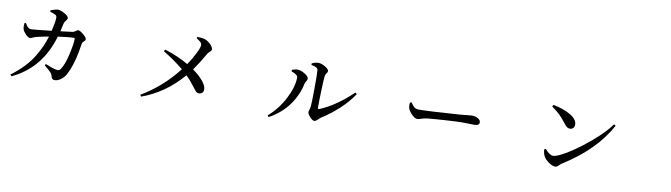

<svg xmlns="http://www.w3.org/2000/svg" viewBox="-39 -1451 7577 2169"><g transform="rotate(10 3750.0 -366.5)"><path d="M563.5 -546.9 701.2 -564.5Q715.8 -566.4 733.4 -580.1Q751 -593.8 759.8 -593.8Q781.2 -593.8 821.3 -560.1Q861.3 -526.4 861.3 -505.9Q861.3 -494.1 844.7 -480.5Q828.1 -466.8 825.2 -449.2Q793 -221.7 723.6 -86.9Q703.1 -46.9 666.5 -19.5Q629.9 7.8 594.7 7.8Q576.2 7.8 567.4 -1Q558.6 -9.8 552.7 -31.2Q551.8 -37.1 549.8 -42.5Q547.9 -47.9 543.9 -53.7Q540 -59.6 537.6 -63.5Q535.2 -67.4 528.8 -73.7Q522.5 -80.1 519 -83.5Q515.6 -86.9 506.3 -95.2Q497.1 -103.5 492.7 -106.9Q488.3 -110.4 475.6 -121.1Q462.9 -131.8 457 -136.7L465.8 -154.3Q550.8 -119.1 589.8 -112.3Q609.4 -108.4 619.6 -110.8Q629.9 -113.3 639.6 -126Q678.7 -177.7 708 -302.7Q737.3 -427.7 737.3 -489.3Q737.3 -501 725.6 -501Q674.8 -501 544.9 -482.4Q436.5 -105.5 107.4 49.8L91.8 32.2Q172.9 -27.3 235.4 -93.3Q297.9 -159.2 337.9 -225.1Q377.9 -291 402.8 -346.7Q427.7 -402.3 447.3 -465.8Q356.4 -450.2 302.7 -435.5Q290 -432.6 270 -422.9Q250 -413.1 237.3 -413.1Q215.8 -413.1 188 -441.9Q160.2 -470.7 151.4 -496.1Q142.6 -519.5 147.5 -567.4L164.1 -571.3Q175.8 -550.8 182.6 -541.5Q189.5 -532.2 203.1 -522Q216.8 -511.7 231.4 -511.7Q252.9 -511.7 465.8 -535.2Q491.2 -644.5 491.2 -685.5Q492.2 -712.9 473.6 -721.7Q453.1 -733.4 413.1 -744.1L412.1 -761.7Q476.6 -783.2 491.2 -783.2Q528.3 -782.2 574.2 -755.4Q620.1 -728.5 620.1 -707Q620.1 -693.4 604.5 -676.3Q588.9 -659.2 584 -638.7Q570.3 -575.2 563.5 -546.9Z M2092.8 -737.3 2099.6 -753.9Q2165 -752 2193.4 -740.2Q2227.5 -725.6 2256.3 -695.8Q2285.2 -666 2285.2 -640.6Q2285.2 -628.9 2267.6 -613.8Q2250 -598.6 2241.2 -584Q2174.8 -467.8 2114.3 -382.8Q2179.7 -337.9 2228 -282.7Q2276.4 -227.5 2277.3 -184.6Q2278.3 -158.2 2263.7 -143.1Q2249 -127.9 2224.6 -127.9Q2203.1 -127.9 2185.5 -147.5Q2168 -167 2132.3 -214.8Q2096.7 -262.7 2052.7 -304.7Q1852.5 -72.3 1588.9 21.5L1577.1 2Q1811.5 -134.8 1989.3 -362.3Q1884.8 -450.2 1753.9 -528.3L1765.6 -548.8Q1917 -502 2039.1 -430.7Q2087.9 -502.9 2122.1 -572.3Q2156.2 -641.6 2156.2 -667Q2156.2 -687.5 2140.6 -702.6Q2125 -717.8 2092.8 -737.3Z M3422.9 -665 3421.9 -682.6Q3463.9 -702.1 3496.1 -702.1Q3532.2 -702.1 3575.7 -675.8Q3619.1 -649.4 3619.1 -627.9Q3619.1 -616.2 3606.4 -600.6Q3593.8 -585 3591.8 -566.4Q3586.9 -529.3 3582.5 -396Q3578.1 -262.7 3579.1 -203.1Q3579.1 -182.6 3597.7 -190.4Q3780.3 -265.6 3965.8 -444.3L3984.4 -429.7Q3923.8 -335.9 3827.6 -247.6Q3731.4 -159.2 3627 -93.8Q3621.1 -89.8 3599.6 -68.8Q3578.1 -47.9 3563.5 -47.9Q3541 -47.9 3511.2 -81.5Q3481.4 -115.2 3481.4 -135.7Q3481.4 -144.5 3488.3 -165Q3495.1 -185.5 3497.1 -206.1Q3501 -252 3502.4 -394.5Q3503.9 -537.1 3500 -616.2Q3499 -653.3 3422.9 -665ZM3288.1 -496.1Q3288.1 -530.3 3214.8 -553.7V-573.2Q3253.9 -586.9 3284.2 -585.9Q3318.4 -584 3363.3 -556.6Q3408.2 -529.3 3408.2 -503.9Q3408.2 -491.2 3396 -472.2Q3383.8 -453.1 3381.8 -441.4Q3355.5 -310.5 3272.5 -194.8Q3189.5 -79.1 3048.8 -1L3034.2 -18.6Q3146.5 -114.3 3217.3 -252.4Q3288.1 -390.6 3288.1 -496.1Z M4591.8 -439.5 4610.4 -445.3Q4611.3 -443.4 4617.7 -434.6Q4624 -425.8 4625.5 -423.8Q4627 -421.9 4632.3 -414.6Q4637.7 -407.2 4640.1 -405.8Q4642.6 -404.3 4647.9 -398.4Q4653.3 -392.6 4656.7 -391.1Q4660.2 -389.6 4666 -386.2Q4671.9 -382.8 4676.8 -381.8Q4681.6 -380.9 4688.5 -379.9Q4695.3 -378.9 4702.1 -378.9Q4822.3 -378.9 5177.7 -404.3Q5211.9 -407.2 5253.4 -412.1Q5294.9 -417 5307.6 -417Q5346.7 -417 5377.4 -399.4Q5408.2 -381.8 5408.2 -355.5Q5408.2 -318.4 5350.6 -318.4Q5335 -318.4 5291.5 -319.8Q5248 -321.3 5210.9 -321.3Q5159.2 -321.3 5017.1 -312.5Q4875 -303.7 4817.4 -296.9Q4782.2 -293 4751 -282.2Q4719.7 -271.5 4704.1 -271.5Q4678.7 -271.5 4644 -304.7Q4609.4 -337.9 4596.7 -371.1Q4587.9 -395.5 4591.8 -439.5Z M6182.6 -675.8 6194.3 -695.3Q6304.7 -674.8 6389.2 -627.4Q6473.6 -580.1 6473.6 -516.6Q6473.6 -493.2 6459.5 -478Q6445.3 -462.9 6421.9 -462.9Q6403.3 -462.9 6388.2 -473.6Q6373 -484.4 6352.5 -511.7Q6311.5 -564.5 6278.8 -597.2Q6246.1 -629.9 6182.6 -675.8ZM6288.1 -127.9Q6335 -127.9 6455.1 -202.1Q6575.2 -276.4 6707 -389.6Q6838.9 -502.9 6906.2 -597.7L6925.8 -585Q6764.6 -285.2 6400.4 -57.6Q6391.6 -52.7 6371.1 -32.2Q6350.6 -11.7 6335 -11.7Q6299.8 -11.7 6258.3 -41.5Q6216.8 -71.3 6199.2 -101.6Q6179.7 -137.7 6177.7 -181.6L6193.4 -191.4Q6210.9 -171.9 6222.7 -161.1Q6234.4 -150.4 6252.9 -139.2Q6271.5 -127.9 6288.1 -127.9Z"/></g></svg>

Font: Bpmf Zihi Serif SemiBold
Style: SemiBold
Weight: 600
Foundry: But Ko
Version: Version 1.320